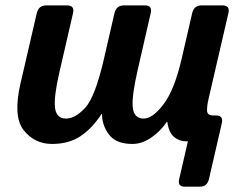

<svg xmlns="http://www.w3.org/2000/svg" viewBox="-20 -533 925 724"><path d="M57.6 -219.7 118.7 -483.4Q125.5 -512.7 154.8 -512.7H232.9Q262.2 -512.7 255.4 -483.4L203.6 -258.8Q182.6 -167.5 187.5 -126.7Q192.4 -85.9 229 -85.9Q263.2 -85.9 300.8 -126Q338.4 -166 372.1 -311.5L411.6 -483.4Q418.5 -512.7 447.8 -512.7H525.9Q555.2 -512.7 548.3 -483.4L499 -268.6Q476.1 -168.5 480.7 -127.2Q485.4 -85.9 522 -85.9Q555.7 -85.9 596.7 -139.9Q637.7 -193.8 665 -311.5L704.6 -483.4Q711.4 -512.7 740.7 -512.7H818.8Q848.1 -512.7 841.3 -483.4L766.1 -158.7Q760.7 -136.2 760.7 -116.9Q760.7 -97.7 783.2 -97.7H793.9Q823.2 -97.7 816.4 -68.4L768.1 141.6Q761.2 170.9 734.4 170.9H675.8Q648.9 170.9 655.8 141.6L688.5 0H682.6Q656.2 0 636.5 -16.4Q616.7 -32.7 610.8 -73.2H608.9Q586.4 -39.6 551.3 -14.9Q516.1 9.8 479 9.8Q418 9.8 391.4 -25.1Q364.7 -60.1 364.7 -103H362.8Q327.1 -48.3 283.2 -19.3Q239.3 9.8 176.3 9.8Q110.4 9.8 69.3 -42Q28.3 -93.8 57.6 -219.7Z"/></svg>

Font: Istok
Style: Bold Italic
Weight: 700
Italic angle: -13°
Designer: Andrey V. Panov
Foundry: Andrey V. Panov
Version: Version 1.0.3